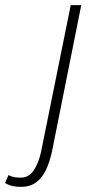

<svg xmlns="http://www.w3.org/2000/svg" viewBox="-139 -500 379 749"><path d="M-57 229Q-76 229 -91 225.5Q-106 222 -119 214L-106 183Q-95 189 -83 191Q-71 193 -58 193Q-27 193 -8 165.5Q11 138 21 93L137 -480H178L64 90Q55 132 40 163.5Q25 195 1 212Q-23 229 -57 229Z"/></svg>

Font: Source Sans 3 ExtraLight Light
Style: Italic
Weight: 300
Italic angle: -11°
Version: Version 3.052;hotconv 1.1.0;makeotfexe 2.6.0